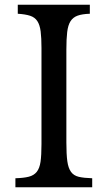

<svg xmlns="http://www.w3.org/2000/svg" viewBox="-20 -790 455 810"><path d="M260 -189Q260 -139 264 -110Q268 -81 279.5 -65Q291 -49 312.5 -44Q334 -39 369 -38V0H45V-38Q80 -39 101.5 -44.5Q123 -50 135 -65Q147 -80 151 -107.5Q155 -135 155 -182V-588Q155 -630 151.5 -657.5Q148 -685 137.5 -701Q127 -717 107 -723.5Q87 -730 55 -732V-770H359V-732Q327 -731 307.5 -724Q288 -717 277.5 -700.5Q267 -684 263.5 -655Q260 -626 260 -581Z"/></svg>

Font: Libre Baskerville
Style: Regular
Weight: 400
Designer: Pablo Impallari, Rodrigo Fuenzalida
Foundry: Pablo Impallari, Rodrigo Fuenzalida
Version: Version 1.000; ttfautohint (v0.93) -l 8 -r 50 -G 200 -x 14 -